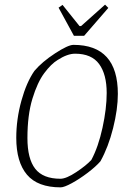

<svg xmlns="http://www.w3.org/2000/svg" viewBox="-20 -797 544 826"><path d="M50 -204Q50 -284 72 -363.5Q94 -443 128 -492Q161 -531 217 -567.5Q273 -604 296 -604Q487 -604 487 -393Q487 -327 466.5 -245.5Q446 -164 412 -103Q392 -80 357 -53.5Q322 -27 289 -9Q256 9 241 9Q142 9 96 -45.5Q50 -100 50 -204ZM373 -109Q403 -165 421 -247.5Q439 -330 439 -397Q439 -477 406.5 -521.5Q374 -566 303 -566Q270 -566 228 -539Q200 -522 170.5 -482.5Q141 -443 119.5 -372.5Q98 -302 98 -203Q98 -114 131.5 -71Q165 -28 240 -28Q265 -28 308 -56.5Q351 -85 373 -109ZM232 -764 249 -776 322 -685H329L432 -777L446 -763L342 -643H298Z"/></svg>

Font: Grenze ExtraLight
Style: Italic
Weight: 275
Italic angle: -10°
Designer: Renata Polastri
Foundry: Omnibus-Type
Version: Version 1.002; ttfautohint (v1.8)